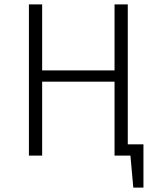

<svg xmlns="http://www.w3.org/2000/svg" viewBox="-20 -705 710 870"><path d="M630 145H584L571 0H499V-335H171V0H111V-685H171V-386H499V-685H559V-51H630Z"/></svg>

Font: Trujillo Light
Style: Regular
Weight: 300
Designer: Fira Sans original fonts by bBox Type GmbH, Carrois Corporate GbR, & Edenspiekermann AG / Changes by Cristiano Sobral
Foundry: Fira Sans original fonts by bBox Type GmbH, Carrois Corporate GbR, & Edenspiekermann AG / Changes by Cristiano Sobral
Version: Version 4.301;July 28, 2020;FontCreator 13.0.0.2655 64-bit